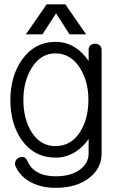

<svg xmlns="http://www.w3.org/2000/svg" viewBox="-20 -734 540 894"><path d="M392.6 -502V-450.2Q364.3 -492.2 327.1 -514.6Q287.1 -539.1 239.3 -539.1Q140.6 -539.1 81.1 -454.1Q28.3 -377 28.3 -268.6Q28.3 -157.2 81.1 -82Q139.6 0 239.3 0Q288.1 0 332 -27.3Q368.2 -50.8 392.6 -86.9V-19.5Q392.6 25.4 353.5 54.7Q311.5 86.9 239.3 86.9Q186.5 86.9 153.3 67.4Q122.1 49.8 105.5 11.7Q98.6 -1 87.9 -2.9Q77.1 -4.9 66.4 1Q55.7 6.8 51.8 17.6Q46.9 29.3 53.7 43Q76.2 90.8 127 116.2Q174.8 140.6 238.3 140.6Q339.8 140.6 398.4 91.8Q453.1 47.9 453.1 -18.6V-502Q453.1 -515.6 443.4 -523.4Q434.6 -530.3 422.9 -530.3Q410.2 -530.3 401.4 -523.4Q392.6 -515.6 392.6 -502ZM238.3 -485.4Q309.6 -485.4 352.5 -417Q391.6 -355.5 391.6 -269.5Q391.6 -179.7 352.5 -119.1Q310.5 -53.7 238.3 -53.7Q168 -53.7 127 -119.1Q88.9 -179.7 88.9 -269.5Q88.9 -354.5 127 -417Q168.9 -485.4 238.3 -485.4ZM177.7 -574.2 241.2 -671.9 303.7 -574.2H380.9L284.2 -713.9H197.3L100.6 -574.2Z"/></svg>

Font: GulimChe
Style: Regular
Weight: 400
Monospace: yes
Version: Version 2.21